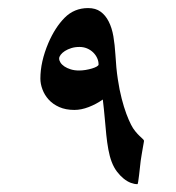

<svg xmlns="http://www.w3.org/2000/svg" viewBox="-20 -392 445 485"><path d="M343.8 -36.1Q343.8 -35.2 342.8 -30Q341.8 -24.9 340.6 -17.6Q339.4 -10.3 337.9 -1.7Q336.4 6.8 335.4 14.2Q334.5 21 333.5 31Q332.5 41 331.3 50.5Q330.1 60.1 329.1 66.7Q328.1 73.2 327.1 73.2Q319.3 73.2 310.3 69.8Q301.3 66.4 292.5 59.3Q283.7 52.2 275.6 41.7Q267.6 31.2 262.2 17.1Q256.8 2.9 253.7 -14.4Q250.5 -31.7 248.5 -51.5Q246.6 -71.3 244.6 -93.5Q242.7 -115.7 239.7 -140.6Q223.1 -128.9 204.1 -121.6Q185.1 -114.3 168 -114.3Q146 -114.3 129.6 -121.6Q113.3 -128.9 102.8 -140.6Q92.3 -152.3 87.2 -166.3Q82 -180.2 82 -193.4Q82 -235.8 102.1 -283.2Q119.1 -322.8 143.3 -347.2Q167.5 -371.6 202.6 -371.6Q221.7 -371.6 234.1 -362.5Q246.6 -353.5 254.6 -337.6Q262.7 -321.8 266.4 -300.3Q270 -278.8 271.5 -254.4Q273.4 -219.7 277.6 -192.1Q281.7 -164.6 287.4 -142.8Q293 -121.1 299.1 -104.7Q305.2 -88.4 311 -77.1Q315.9 -67.4 321.8 -60.3Q327.6 -53.2 332.5 -48.6Q337.4 -43.9 340.6 -41Q343.8 -38.1 343.8 -36.1ZM229 -229Q229 -237.8 225.3 -245.6Q221.7 -253.4 215.1 -259.8Q208.5 -266.1 199.7 -269.8Q190.9 -273.4 180.7 -273.4Q169.4 -273.4 160.2 -270.5Q150.9 -267.6 144 -263.2Q137.2 -258.8 133.3 -253.7Q129.4 -248.5 129.4 -244.1Q129.4 -239.3 132.8 -233.9Q136.2 -228.5 142.8 -224.1Q149.4 -219.7 158.7 -216.8Q168 -213.9 179.7 -213.9Q187.5 -213.9 196.3 -215.3Q205.1 -216.8 212.4 -219Q219.7 -221.2 224.4 -223.9Q229 -226.6 229 -229Z"/></svg>

Font: Scheherazade
Style: Bold
Weight: 700
Version: Version 2.100 (build 932/914)